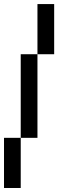

<svg xmlns="http://www.w3.org/2000/svg" viewBox="-20 -937 373 957"><path d="M0 0V-250H83.3V0ZM83.3 -250V-666.7H166.7V-250ZM250 -916.7V-666.7H166.7V-916.7Z"/></svg>

Font: Galmuri11 Condensed
Style: Regular
Weight: 400
Width: 3
Designer: Lee Minseo (quiple)
Version: Version 2.399;hotconv 1.1.1;makeotfexe 2.6.0 DEVELOPMENT